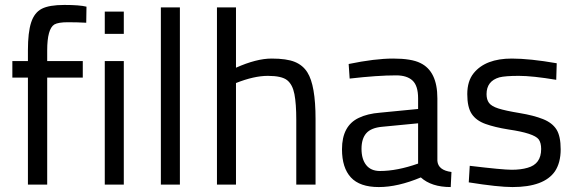

<svg xmlns="http://www.w3.org/2000/svg" viewBox="-20 -747 2332 777"><path d="M329 -655Q293 -657 254.5 -657Q216 -657 200 -648Q171 -630 171 -543V-500H315V-433H171V0H93V-433H30V-500H93V-544Q93 -616 106 -656Q119 -696 149 -711.5Q179 -727 240.5 -727Q302 -727 330 -720Z M404 0V-500H481V0ZM404 -610V-700H481V-610Z M631 0V-717H708V0Z M935 -411V0H858V-717H935V-473Q1018 -510 1079 -510Q1140 -510 1173 -496.5Q1206 -483 1224 -454Q1257 -402 1257 -265V0H1179V-262Q1179 -327 1171.5 -366Q1164 -405 1142 -422.5Q1120 -440 1064 -440Q1008 -440 935 -411Z M1750 -96Q1753 -58 1807 -51L1804 10Q1726 10 1683 -29Q1590 10 1513 10Q1436 10 1400 -29Q1364 -68 1364 -143Q1364 -238 1432 -270Q1467 -287 1518 -291L1672 -306V-349Q1672 -400 1649.5 -421Q1627 -442 1583 -442Q1508 -442 1395 -429L1391 -488Q1497 -510 1571 -510Q1645 -510 1681 -492Q1750 -459 1750 -349ZM1518 -55Q1587 -55 1672 -85V-248L1527 -234Q1482 -230 1462.5 -208Q1443 -186 1443 -144.5Q1443 -103 1462 -79Q1481 -55 1518 -55Z M2231 -424Q2135 -440 2080 -440Q2025 -440 2001 -434Q1949 -419 1949 -366Q1949 -344 1959 -330.5Q1969 -317 1997 -308Q2025 -299 2082.5 -289.5Q2140 -280 2177.5 -265Q2215 -250 2232 -223Q2249 -196 2249 -142.5Q2249 -89 2226 -54Q2182 10 2054 10Q1996 10 1877 -9L1881 -76Q2014 -60 2051 -60Q2088 -60 2115 -68Q2170 -83 2170 -144Q2170 -169 2160 -183Q2141 -208 2038 -223Q1982 -232 1944.5 -245.5Q1907 -259 1889 -286Q1871 -313 1871 -366Q1871 -419 1897 -451Q1945 -510 2051 -510Q2124 -510 2233 -491Z"/></svg>

Font: Cairo-CLs
Style: CLs-Regular
Weight: 400
Version: Version 3.130;gftools[0.9.24]